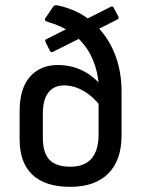

<svg xmlns="http://www.w3.org/2000/svg" viewBox="-20 -713 547 744"><path d="M252 11Q156 11 106 -35.5Q56 -82 56 -174V-281Q56 -370 96 -415.5Q136 -461 204 -461Q254 -461 295.5 -441.5Q337 -422 369 -386V-302Q341 -339 304 -360.5Q267 -382 228 -382Q189 -382 167.5 -354.5Q146 -327 146 -271V-180Q146 -120 172 -93.5Q198 -67 252 -67Q308 -67 335 -99Q362 -131 362 -191V-322Q367 -382 355.5 -432.5Q344 -483 318.5 -522Q293 -561 254.5 -587.5Q216 -614 165 -628Q149 -633 156 -643L186 -687Q191 -695 204 -692Q283 -675 338 -627.5Q393 -580 422 -511Q451 -442 451 -359V-188Q451 -92 399.5 -40.5Q348 11 252 11ZM185 -512Q178 -508 173 -517L156 -551Q153 -559 161 -562L410 -687Q417 -691 421 -682L439 -648Q442 -641 434 -637Z"/></svg>

Font: Sofia Sans Semi Condensed Medium
Style: Regular
Weight: 500
Designer: Botio Nikoltchev, Ani Petrova
Foundry: lettersoup
Version: Version 4.100